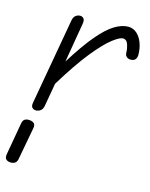

<svg xmlns="http://www.w3.org/2000/svg" viewBox="-133 -615 767 984"><g transform="rotate(15 250.5 -123.0)"><path d="M480.5 -377Q466.5 -376 457.2 -384Q448 -392 448 -403.5Q448 -424.5 440.5 -448.2Q433 -472 412.5 -472Q395.5 -472 358.2 -443.2Q321 -414.5 265.2 -345.8Q209.5 -277 136.5 -157.5L115 -34.5Q112 -17 101 -8.5Q90 0 76.5 0Q64.5 0 57 -7.8Q49.5 -15.5 52 -32L133.5 -493Q136.5 -510.5 147.2 -519Q158 -527.5 170.5 -527.5Q182.5 -527.5 189.8 -519Q197 -510.5 193.5 -490.5L158 -281Q219 -379 266.2 -434.8Q313.5 -490.5 352 -513.8Q390.5 -537 424 -537Q450 -537 469.5 -519.8Q489 -502.5 499.8 -473.5Q510.5 -444.5 510.5 -410Q510.5 -398 504 -388Q497.5 -378 480.5 -377ZM16.5 291Q2 289.5 -5.2 281Q-12.5 272.5 -9 254L21 83.5Q24 66.5 34.2 60.8Q44.5 55 60 56.5Q75 58 83 65.8Q91 73.5 88 90.5L56 263Q53 280 42 286.2Q31 292.5 16.5 291Z"/></g></svg>

Font: Edu QLD Hand
Style: Regular
Weight: 400
Designer: Tina and Corey Anderson, Eben Sorkin
Foundry: Sorkin Type Co.
Version: Version 2.000